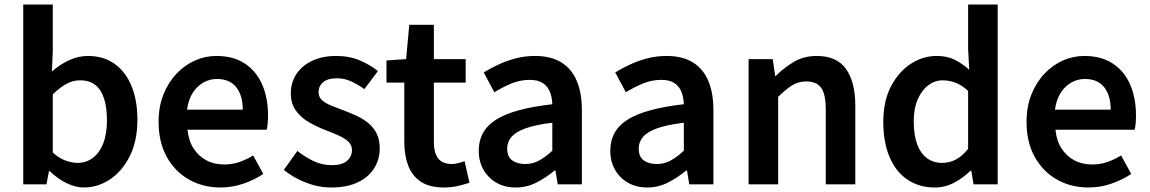

<svg xmlns="http://www.w3.org/2000/svg" viewBox="-20 -817 5097 851"><path d="M352 14Q315 14 275.5 -5Q236 -24 201 -58H197L186 0H83V-797H214V-591L210 -500Q245 -531 286 -550Q327 -569 370 -569Q439 -569 488 -534Q537 -499 563 -435.5Q589 -372 589 -287Q589 -192 555 -124.5Q521 -57 467 -21.5Q413 14 352 14ZM324 -95Q361 -95 390.5 -116.5Q420 -138 437 -180Q454 -222 454 -284Q454 -340 441.5 -379.5Q429 -419 403 -440Q377 -461 334 -461Q304 -461 275 -445.5Q246 -430 214 -399V-141Q242 -115 271.5 -105Q301 -95 324 -95Z M957 14Q880 14 818 -21Q756 -56 719.5 -121Q683 -186 683 -277Q683 -345 704.5 -398.5Q726 -452 762.5 -490.5Q799 -529 844.5 -549Q890 -569 939 -569Q1014 -569 1065 -535.5Q1116 -502 1142 -442.5Q1168 -383 1168 -305Q1168 -286 1166.5 -269.5Q1165 -253 1162 -242H811Q816 -193 838 -159Q860 -125 894.5 -106.5Q929 -88 974 -88Q1009 -88 1040 -98.5Q1071 -109 1102 -128L1147 -46Q1108 -20 1059 -3Q1010 14 957 14ZM809 -331H1056Q1056 -394 1027 -430.5Q998 -467 941 -467Q910 -467 882 -451.5Q854 -436 834.5 -406Q815 -376 809 -331Z M1448 14Q1391 14 1335 -8Q1279 -30 1238 -64L1298 -148Q1335 -119 1372 -102Q1409 -85 1451 -85Q1496 -85 1518 -104Q1540 -123 1540 -152Q1540 -175 1522.5 -190.5Q1505 -206 1477.5 -218Q1450 -230 1421 -241Q1385 -255 1350 -275Q1315 -295 1292 -326Q1269 -357 1269 -403Q1269 -451 1293.5 -488.5Q1318 -526 1363.5 -547.5Q1409 -569 1471 -569Q1529 -569 1575.5 -549Q1622 -529 1655 -502L1595 -422Q1566 -443 1536 -456.5Q1506 -470 1474 -470Q1432 -470 1412 -452.5Q1392 -435 1392 -409Q1392 -387 1407.5 -373Q1423 -359 1449 -348.5Q1475 -338 1505 -327Q1534 -316 1562 -303Q1590 -290 1613 -271Q1636 -252 1649.5 -225Q1663 -198 1663 -159Q1663 -111 1638.5 -71.5Q1614 -32 1566 -9Q1518 14 1448 14Z M1948 14Q1884 14 1845.5 -11.5Q1807 -37 1789.5 -82.5Q1772 -128 1772 -188V-451H1693V-549L1780 -555L1794 -707H1903V-555H2044V-451H1903V-187Q1903 -139 1922.5 -114.5Q1942 -90 1982 -90Q1996 -90 2011.5 -94Q2027 -98 2039 -103L2061 -7Q2039 0 2010.5 7Q1982 14 1948 14Z M2266 14Q2217 14 2180.5 -7Q2144 -28 2123 -64.5Q2102 -101 2102 -149Q2102 -239 2180 -287.5Q2258 -336 2428 -355Q2427 -385 2417.5 -409.5Q2408 -434 2386.5 -448.5Q2365 -463 2328 -463Q2286 -463 2247 -447Q2208 -431 2171 -408L2124 -496Q2155 -515 2190.5 -531.5Q2226 -548 2266.5 -558.5Q2307 -569 2351 -569Q2421 -569 2467 -541Q2513 -513 2536 -459.5Q2559 -406 2559 -329V0H2452L2442 -61H2438Q2401 -30 2358 -8Q2315 14 2266 14ZM2308 -90Q2341 -90 2369.5 -105.5Q2398 -121 2428 -149V-273Q2353 -264 2309 -248Q2265 -232 2246.5 -209.5Q2228 -187 2228 -159Q2228 -122 2250.5 -106Q2273 -90 2308 -90Z M2849 14Q2800 14 2763.5 -7Q2727 -28 2706 -64.5Q2685 -101 2685 -149Q2685 -239 2763 -287.5Q2841 -336 3011 -355Q3010 -385 3000.5 -409.5Q2991 -434 2969.5 -448.5Q2948 -463 2911 -463Q2869 -463 2830 -447Q2791 -431 2754 -408L2707 -496Q2738 -515 2773.5 -531.5Q2809 -548 2849.5 -558.5Q2890 -569 2934 -569Q3004 -569 3050 -541Q3096 -513 3119 -459.5Q3142 -406 3142 -329V0H3035L3025 -61H3021Q2984 -30 2941 -8Q2898 14 2849 14ZM2891 -90Q2924 -90 2952.5 -105.5Q2981 -121 3011 -149V-273Q2936 -264 2892 -248Q2848 -232 2829.5 -209.5Q2811 -187 2811 -159Q2811 -122 2833.5 -106Q2856 -90 2891 -90Z M3298 0V-555H3405L3416 -480H3418Q3455 -517 3499 -543Q3543 -569 3600 -569Q3689 -569 3730 -511Q3771 -453 3771 -348V0H3640V-331Q3640 -400 3619.5 -428Q3599 -456 3554 -456Q3518 -456 3490.5 -438.5Q3463 -421 3429 -388V0Z M4123 14Q4054 14 4002.5 -20.5Q3951 -55 3923 -120.5Q3895 -186 3895 -277Q3895 -368 3928.5 -433Q3962 -498 4016 -533.5Q4070 -569 4131 -569Q4178 -569 4211 -552.5Q4244 -536 4276 -508L4271 -597V-797H4402V0H4295L4285 -60H4281Q4250 -29 4209.5 -7.5Q4169 14 4123 14ZM4156 -95Q4188 -95 4216 -109.5Q4244 -124 4271 -157V-414Q4243 -440 4215 -450.5Q4187 -461 4158 -461Q4124 -461 4095 -439.5Q4066 -418 4048 -377.5Q4030 -337 4030 -279Q4030 -219 4045 -178Q4060 -137 4088.5 -116Q4117 -95 4156 -95Z M4804 14Q4727 14 4665 -21Q4603 -56 4566.5 -121Q4530 -186 4530 -277Q4530 -345 4551.5 -398.5Q4573 -452 4609.5 -490.5Q4646 -529 4691.5 -549Q4737 -569 4786 -569Q4861 -569 4912 -535.5Q4963 -502 4989 -442.5Q5015 -383 5015 -305Q5015 -286 5013.5 -269.5Q5012 -253 5009 -242H4658Q4663 -193 4685 -159Q4707 -125 4741.5 -106.5Q4776 -88 4821 -88Q4856 -88 4887 -98.5Q4918 -109 4949 -128L4994 -46Q4955 -20 4906 -3Q4857 14 4804 14ZM4656 -331H4903Q4903 -394 4874 -430.5Q4845 -467 4788 -467Q4757 -467 4729 -451.5Q4701 -436 4681.5 -406Q4662 -376 4656 -331Z"/></svg>

Font: Noto Sans KR Thin SemiBold
Style: Regular
Weight: 600
Version: Version 2.004-H2;hotconv 1.0.118;makeotfexe 2.5.65603